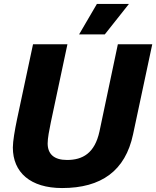

<svg xmlns="http://www.w3.org/2000/svg" viewBox="-20 -935 790 971"><path d="M380 -761H510L632 -915H470ZM294 16C492 16 614 -71 653 -256L750 -711H576L483 -270C459 -160 398 -126 319 -126C253 -126 221 -156 221 -210C221 -236 229 -277 237 -316L321 -711H147L66 -331C55 -278 45 -221 45 -189C45 -63 134 16 294 16Z"/></svg>

Font: Geist ExtraBold
Style: Italic
Weight: 800
Italic angle: -12°
Designer: Basement.studio, Andrés Briganti, Mateo Zaragoza
Foundry: Basement.studio, Vercel, Andrés Briganti, Guido Ferreyra, Mateo Zaragoza
Version: Version 1.500